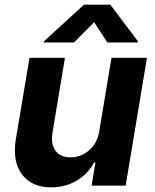

<svg xmlns="http://www.w3.org/2000/svg" viewBox="-20 -792 662 819"><path d="M403.4 -232.2 455.6 -545.5H606.9L516 0H370.7L387.1 -99.1H381.4Q355.8 -50.4 307.4 -21.7Q258.9 7.1 198.2 7.1Q115.1 7.1 73.7 -48.1Q32.3 -103.3 47.6 -198.2L105.8 -545.5H257.1L203.8 -225.1Q196 -176.8 217 -148.8Q237.9 -120.7 281.2 -120.7Q324.6 -120.7 359.7 -150.4Q394.9 -180 403.4 -232.2ZM295.8 -610.8H166.5L167.6 -615.8L338.1 -772H450.6L568.2 -615.8L567.1 -610.8H438.2L381.4 -697.4Z"/></svg>

Font: Karasuma Gothic
Style: Bold Italic
Weight: 700
Italic angle: 9.39998°
Designer: Rasmus Andersson / Ryoko Nishizuka
Foundry: Genbu
Version: Version 1.00